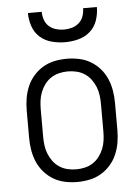

<svg xmlns="http://www.w3.org/2000/svg" viewBox="-53 -782 607 832"><g transform="rotate(-5 250.0 -366.0)"><path d="M250 8Q223 8 196.5 2.5Q170 -3 147 -16.5Q124 -30 106 -50.5Q88 -71 77.5 -95.5Q67 -120 62.5 -146.5Q58 -173 58 -200V-320Q58 -347 62.5 -373.5Q67 -400 77.5 -424.5Q88 -449 106 -469.5Q124 -490 147 -503.5Q170 -517 196.5 -522.5Q223 -528 250 -528Q277 -528 303.5 -522.5Q330 -517 353 -503.5Q376 -490 394 -469.5Q412 -449 422.5 -424.5Q433 -400 437.5 -373.5Q442 -347 442 -320V-200Q442 -173 437.5 -146.5Q433 -120 422.5 -95.5Q412 -71 394 -50.5Q376 -30 353 -16.5Q330 -3 303.5 2.5Q277 8 250 8ZM250 -47Q269 -47 288 -51.5Q307 -56 323 -66.5Q339 -77 350.5 -92.5Q362 -108 369 -125.5Q376 -143 378.5 -162Q381 -181 381 -200V-320Q381 -339 378.5 -358Q376 -377 369 -394.5Q362 -412 350.5 -427.5Q339 -443 323 -453.5Q307 -464 288 -468.5Q269 -473 250 -473Q231 -473 212 -468.5Q193 -464 177 -453.5Q161 -443 149.5 -427.5Q138 -412 131 -394.5Q124 -377 121.5 -358Q119 -339 119 -320V-200Q119 -181 121.5 -162Q124 -143 131 -125.5Q138 -108 149.5 -92.5Q161 -77 177 -66.5Q193 -56 212 -51.5Q231 -47 250 -47ZM250 -600Q221 -600 192 -607.5Q163 -615 141 -634.5Q119 -654 109.5 -682.5Q100 -711 100 -740H160Q160 -722 166 -705Q172 -688 185 -676.5Q198 -665 215 -660Q232 -655 250 -655Q268 -655 285 -660Q302 -665 315 -676.5Q328 -688 334 -705Q340 -722 340 -740H400Q400 -711 390.5 -682.5Q381 -654 359 -634.5Q337 -615 308 -607.5Q279 -600 250 -600Z"/></g></svg>

Font: Iosevka Curly Light
Style: Regular
Weight: 300
Monospace: yes
Designer: Belleve Invis
Foundry: Belleve Invis
Version: Version 22.1.2; ttfautohint (v1.8.4)